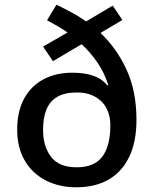

<svg xmlns="http://www.w3.org/2000/svg" viewBox="-20 -786 652 816"><path d="M220 -766Q253 -750 285.5 -732.5Q318 -715 346 -695L459 -762L500 -701L407 -646Q476 -581 518 -489.5Q560 -398 560 -277Q560 -183 529 -119Q498 -55 441 -22.5Q384 10 304 10Q231 10 174 -19.5Q117 -49 85 -104Q53 -159 53 -235Q53 -312 82 -366Q111 -420 164 -448.5Q217 -477 287 -477Q340 -477 377 -464Q414 -451 436 -423L440 -425Q424 -476 394.5 -519.5Q365 -563 327 -598L205 -526L163 -588L267 -648Q247 -662 224.5 -675Q202 -688 180 -700ZM306 -393Q255 -393 223.5 -374.5Q192 -356 177.5 -321Q163 -286 163 -233Q163 -164 197 -119.5Q231 -75 306 -75Q381 -75 415 -120.5Q449 -166 449 -254Q449 -282 440.5 -307.5Q432 -333 414 -352Q396 -371 369.5 -382Q343 -393 306 -393Z"/></svg>

Font: Noto Sans Syriac Eastern Medium
Style: Regular
Weight: 500
Designer: Patrick Giasson and the Monotype Design Team
Foundry: Monotype Imaging Inc.
Version: Version 3.001